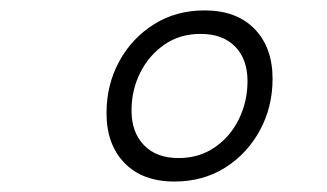

<svg xmlns="http://www.w3.org/2000/svg" viewBox="-20 -723 626 367"><path d="M313.5 -376Q252.4 -376 218 -411.4Q183.6 -446.8 183.6 -506.8Q183.6 -561 207.8 -605.5Q231.9 -649.9 274.2 -676.5Q316.4 -703.1 371.1 -703.1Q432.1 -703.1 466.6 -667.7Q501 -632.3 501 -572.3Q501 -518.6 476.8 -473.9Q452.6 -429.2 410.4 -402.6Q368.2 -376 313.5 -376ZM321.3 -420.9Q360.8 -420.9 390.6 -441.4Q420.4 -461.9 436.8 -495.6Q453.1 -529.3 453.1 -567.9Q453.1 -609.9 429.4 -634Q405.8 -658.2 363.3 -658.2Q323.7 -658.2 294.2 -637.7Q264.6 -617.2 248 -584Q231.4 -550.8 231.4 -511.7Q231.4 -470.2 255.1 -445.6Q278.8 -420.9 321.3 -420.9Z"/></svg>

Font: CaskaydiaCove NF ExtraLight
Style: Italic
Weight: 200
Italic angle: -10°
Designer: Aaron Bell
Foundry: Saja Typeworks
Version: Version 2111.001; VTT 6.35;Nerd Fonts 3.2.1